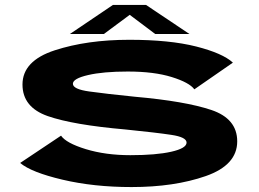

<svg xmlns="http://www.w3.org/2000/svg" viewBox="-20 -752 1050 777"><path d="M512.5 5Q359.5 5 233.2 -24.8Q107 -54.5 61.5 -92.5L227 -203Q247.5 -173 327.2 -148.5Q407 -124 507.5 -124Q611.5 -124 673.2 -138Q735 -152 735 -175Q735 -197 673.5 -206.2Q612 -215.5 488 -228Q275.5 -246.5 173.2 -282.2Q71 -318 71 -410Q71 -506 201.8 -548.5Q332.5 -591 503 -591Q666.5 -591 774 -563.8Q881.5 -536.5 922.5 -498.5L766.5 -390.5Q746.5 -418 675 -440.2Q603.5 -462.5 497 -462.5Q397.5 -462.5 336.2 -448.2Q275 -434 275 -413Q275 -391 341.2 -381.8Q407.5 -372.5 526 -360.5Q729 -342.5 834.5 -307.2Q940 -272 940 -180Q940 -84 812.8 -39.5Q685.5 5 512.5 5ZM263 -614.5 437 -732H571L746.5 -614.5H608L505 -692L400.5 -614.5Z"/></svg>

Font: Anybody UltraExpanded Regular
Style: Bold
Weight: 700
Width: 9
Designer: Tyler Finck
Foundry: Etcetera Type Company
Version: Version 1.010; ttfautohint (v1.8.3) -l 8 -r 50 -G 200 -x 14 